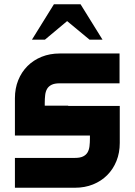

<svg xmlns="http://www.w3.org/2000/svg" viewBox="-20 -881 632 901"><path d="M300 -384H542V-210Q542 -164 526.5 -125.5Q511 -87 483 -59Q455 -31 416.5 -15.5Q378 0 332 0H50V-140H332Q356 -140 370 -147Q384 -154 391 -166Q398 -178 400 -195Q402 -212 402 -232V-245H50V-420Q50 -466 65.5 -504.5Q81 -543 109 -571Q137 -599 175.5 -614.5Q214 -630 260 -630H541V-490H260Q236 -490 222 -483Q208 -476 201 -464Q194 -452 192 -435Q190 -418 190 -398V-385H300ZM233 -861H358L461 -695H400L295 -782L191 -695H130Z"/></svg>

Font: CAT North
Style: Regular
Weight: 400
Designer: Peter Wiegel
Foundry: Peter Wiegel
Version: Version 1.000